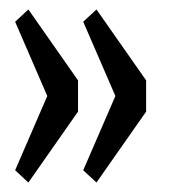

<svg xmlns="http://www.w3.org/2000/svg" viewBox="-20 -523 381 406"><path d="M289 -287 184 -137 156 -163 224 -320 156 -477 184 -503 289 -353ZM145 -287 40 -137 12 -163 80 -320 12 -477 40 -503 145 -353Z"/></svg>

Font: Pathway Gothic One
Style: Regular
Weight: 400
Version: Version 1.003; ttfautohint (v1.8.4.7-5d5b);gftools[0.9.26]